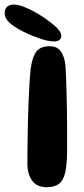

<svg xmlns="http://www.w3.org/2000/svg" viewBox="-67 -792 358 820"><path d="M132 7.5Q90.5 7.5 70.2 -20.5Q50 -48.5 50 -94Q50 -112.5 50.2 -141Q50.5 -169.5 51 -205Q51.5 -240.5 52.5 -279.5Q53.5 -318.5 55 -357.8Q56.5 -397 58.8 -433Q61 -469 64 -498Q71 -549.5 88.5 -572Q106 -594.5 145.5 -594.5Q177.5 -594.5 193 -572.2Q208.5 -550 212.5 -513Q214 -493 215.2 -463.2Q216.5 -433.5 217.2 -398.2Q218 -363 218.8 -326.2Q219.5 -289.5 219.5 -255Q219.5 -220.5 219.5 -191.8Q219.5 -163 219.5 -144.5Q219 -88.5 211.5 -55.2Q204 -22 185.2 -7.2Q166.5 7.5 132 7.5ZM164.5 -615Q139 -615 101.5 -628Q64 -641 28.5 -659Q-6 -676.5 -26.5 -695Q-47 -713.5 -47 -735Q-47 -754.5 -36.5 -763.5Q-26 -772.5 -7.5 -772.5Q11.5 -772.5 40.2 -760.8Q69 -749 97 -732Q138.5 -706.5 166.5 -682Q194.5 -657.5 194.5 -640.5Q194.5 -627 186 -621Q177.5 -615 164.5 -615Z"/></svg>

Font: Gluten Thin Medium
Style: Regular
Weight: 500
Version: Version 1.300